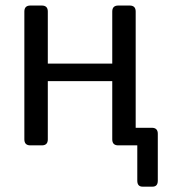

<svg xmlns="http://www.w3.org/2000/svg" viewBox="-20 -533 626 704"><path d="M91.3 0Q69.3 0 69.3 -22V-490.7Q69.3 -512.7 91.3 -512.7H133.3Q155.3 -512.7 155.3 -490.7V-299.8H391.6V-490.7Q391.6 -512.7 413.6 -512.7H455.6Q477.5 -512.7 477.5 -490.7V-64.5H536.6Q558.6 -64.5 558.6 -42.5V129.4Q558.6 151.4 539.1 151.4H502.9Q483.4 151.4 483.4 129.4V0H413.6Q391.6 0 391.6 -22V-235.4H155.3V-22Q155.3 0 133.3 0Z"/></svg>

Font: Istok
Style: Regular
Weight: 500
Designer: Andrey V. Panov
Foundry: Andrey V. Panov
Version: Version 1.0.3